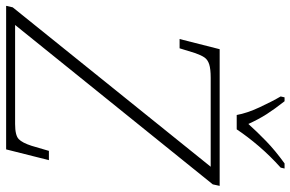

<svg xmlns="http://www.w3.org/2000/svg" viewBox="-210 -786 971 642"><g transform="rotate(90 276.0 -465.5)"><path d="M-25 0 -20 -22 513 -684H216Q186 -684 170.5 -679Q155 -674 147.5 -663Q140 -652 133 -632L117 -580H86L120 -714H577L572 -691L39 -30H370Q408 -30 420.5 -42Q433 -54 443 -85L460 -143H491L455 0ZM340 -771Q334 -805 314.5 -847Q295 -889 278 -918L281 -931H294Q320 -898 337 -871.5Q354 -845 370 -810Q396 -839 427.5 -869.5Q459 -900 502 -931H519L516 -918Q476 -882 444 -844.5Q412 -807 388 -771Z"/></g></svg>

Font: Noto Serif ExtraLight
Style: Italic
Weight: 200
Italic angle: -12°
Designer: Monotype Design Team
Foundry: Monotype Imaging Inc.
Version: Version 2.014; ttfautohint (v1.8.4.7-5d5b)